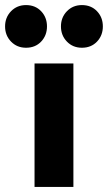

<svg xmlns="http://www.w3.org/2000/svg" viewBox="-82 -736 425 756"><path d="M54 0V-486H207V0ZM20.5 -548Q-15 -548 -38.5 -572.2Q-62 -596.5 -62 -632Q-62 -667.5 -38.5 -691.8Q-15 -716 20.5 -716Q57 -716 80 -691.8Q103 -667.5 103 -632Q103 -596.5 80 -572.2Q57 -548 20.5 -548ZM240.5 -548Q205 -548 181.5 -572.2Q158 -596.5 158 -632Q158 -667.5 181.5 -691.8Q205 -716 240.5 -716Q277 -716 300 -691.8Q323 -667.5 323 -632Q323 -596.5 300 -572.2Q277 -548 240.5 -548Z"/></svg>

Font: Marine Company Thin
Style: Regular
Weight: 100
Designer: Rodrigo Fuenzalida
Foundry: fragTYPE
Version: Version 1.000